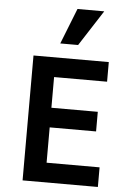

<svg xmlns="http://www.w3.org/2000/svg" viewBox="-63 -1026 726 1072"><g transform="rotate(5 300.0 -490.0)"><path d="M105 0H527V-110H230V-308H490V-418H230V-590H527V-700H105ZM477 -980H327L248 -780H348Z"/></g></svg>

Font: CommitMono
Style: 700Regular
Weight: 700
Monospace: yes
Designer: Eigil Nikolajsen
Foundry: Eigil Nikolajsen
Version: Version 1.143